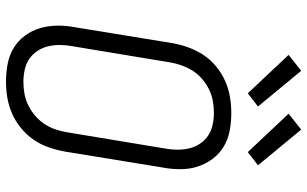

<svg xmlns="http://www.w3.org/2000/svg" viewBox="-212 -804 1024 640"><g transform="rotate(90 300.0 -484.0)"><path d="M252 8Q222 8 193 2.5Q164 -3 140 -17.5Q116 -32 99 -55Q82 -78 74 -105Q66 -132 65.5 -162Q65 -192 71 -223L124 -548Q129 -575 138.5 -601Q148 -627 163.5 -650.5Q179 -674 201.5 -692.5Q224 -711 250 -722.5Q276 -734 303 -738.5Q330 -743 357 -743Q387 -743 416 -737.5Q445 -732 469 -717.5Q493 -703 510 -680Q527 -657 535.5 -630Q544 -603 544 -573Q544 -543 538 -512L485 -187Q480 -160 471 -134Q462 -108 446 -84.5Q430 -61 407.5 -42.5Q385 -24 359 -12.5Q333 -1 306 3.5Q279 8 252 8ZM253 -50Q272 -50 292 -53.5Q312 -57 330.5 -66Q349 -75 365.5 -89Q382 -103 393.5 -120.5Q405 -138 411.5 -157.5Q418 -177 421 -196L475 -522Q479 -543 479 -563.5Q479 -584 474.5 -603Q470 -622 459 -638.5Q448 -655 432.5 -665.5Q417 -676 397 -680.5Q377 -685 356 -685Q337 -685 317 -681.5Q297 -678 278.5 -669Q260 -660 243.5 -646Q227 -632 216 -614.5Q205 -597 198 -577.5Q191 -558 188 -539L134 -213Q130 -192 130 -171.5Q130 -151 134.5 -132Q139 -113 150 -96.5Q161 -80 176.5 -69.5Q192 -59 212 -54.5Q232 -50 253 -50ZM487 -798 359 -934 412 -976 531 -832ZM291 -798 163 -934 216 -976 335 -832Z"/></g></svg>

Font: Iosevka Etoile Light
Style: Italic
Weight: 300
Italic angle: -9°
Designer: Belleve Invis
Foundry: Belleve Invis
Version: Version 22.1.2; ttfautohint (v1.8.4)